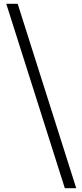

<svg xmlns="http://www.w3.org/2000/svg" viewBox="-20 -812 432 1010"><path d="M321 178H381L73 -792H13Z"/></svg>

Font: Source Han Sans JP Normal
Style: Regular
Weight: 350
Designer: Ryoko NISHIZUKA 西塚涼子 (kana, bopomofo & ideographs); Paul D. Hunt (Latin, Greek & Cyrillic); Sandoll Communications 산돌커뮤니
Foundry: Adobe
Version: Version 2.002;hotconv 1.0.116;makeotfexe 2.5.65601